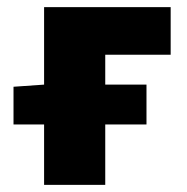

<svg xmlns="http://www.w3.org/2000/svg" viewBox="-20 -520 526 540"><path d="M104 0H276V-170H392V-282H276V-366H460V-500H104V-282L18 -276V-170H104Z"/></svg>

Font: Source Sans Pro Black
Style: Regular
Weight: 900
Designer: Paul D. Hunt
Foundry: Adobe Systems Incorporated
Version: Version 3.006;hotconv 1.0.111;makeotfexe 2.5.65597